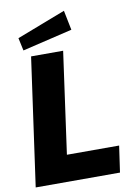

<svg xmlns="http://www.w3.org/2000/svg" viewBox="-103 -1031 776 1097"><g transform="rotate(-10 285.5 -483.0)"><path d="M303 -742 221 -153H524L502 0H13L117 -742ZM370 -852 80 -783 64 -857 347 -966Z"/></g></svg>

Font: Morrison ExtraBold
Style: Regular
Weight: 800
Designer: Pablo Impallari, Rodrigo Fuenzalida (Modified by Dan O. Williams)
Version: Version 0.03;June 6, 2019;FontCreator 11.5.0.2425 64-bit; tt